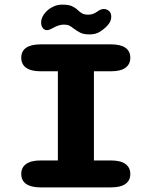

<svg xmlns="http://www.w3.org/2000/svg" viewBox="-20 -811 659 831"><path d="M155.5 0Q114 0 93 -15Q72 -30 72 -58Q72 -86 93 -101.2Q114 -116.5 155.5 -116.5H230.5V-502.5H155.5Q114 -502.5 93 -517.8Q72 -533 72 -561Q72 -589.5 93 -604.2Q114 -619 155.5 -619H460.5Q502 -619 523 -604.2Q544 -589.5 544 -561Q544 -533 523 -517.8Q502 -502.5 460.5 -502.5H386.5V-116.5H460.5Q502 -116.5 523 -101.2Q544 -86 544 -58Q544 -30 523 -15Q502 0 460.5 0ZM367.5 -662Q341.5 -662 327 -669.8Q312.5 -677.5 299.5 -687Q290 -695 280.5 -699.8Q271 -704.5 257 -704.5Q243.5 -704.5 231.8 -700.2Q220 -696 210.5 -690.5Q202.5 -686 195.5 -683.2Q188.5 -680.5 182.5 -680.5Q172 -680.5 165 -690Q158 -699.5 158 -713Q158 -741 186 -766.5Q198 -777 214.2 -784Q230.5 -791 250.5 -791Q276.5 -791 291 -784.5Q305.5 -778 316 -768Q324.5 -759.5 334.5 -753.5Q344.5 -747.5 361.5 -747.5Q375 -747.5 384.2 -751.5Q393.5 -755.5 402 -761.5Q408 -766 414.8 -769Q421.5 -772 430 -772Q441.5 -772 451.5 -763.8Q461.5 -755.5 461.5 -738.5Q461.5 -719.5 447.5 -703.5Q435.5 -689 415.5 -675.5Q395.5 -662 367.5 -662Z"/></svg>

Font: Sono ExtraLight Monospace
Style: Bold
Weight: 700
Version: Version 2.112